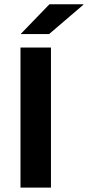

<svg xmlns="http://www.w3.org/2000/svg" viewBox="-20 -856 400 876"><path d="M212.5 0H73.5V-639H212.5ZM205.5 -836.5H360.5V-834.5L204 -700.5H75.5V-702Z"/></svg>

Font: AnekLatin_SemiExpandedSemiBold
Style: Regular
Weight: 600
Width: 6
Designer: Yesha Goshar
Foundry: Ek Type
Version: Version 1.003